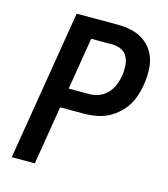

<svg xmlns="http://www.w3.org/2000/svg" viewBox="-110 -822 796 908"><g transform="rotate(15 288.0 -367.5)"><path d="M32 0H145L192 -287H310Q343 -287 376.5 -294Q410 -301 441 -320Q472 -339 495 -367Q518 -395 530 -428Q542 -461 547 -494Q553 -531 551.5 -569Q550 -607 535 -639.5Q520 -672 492 -694.5Q464 -717 428.5 -726Q393 -735 355 -735H153ZM208 -383 250 -638H355Q378 -638 398.5 -628Q419 -618 428.5 -598Q438 -578 439 -554.5Q440 -531 437 -508Q433 -485 424 -462Q415 -439 397.5 -420Q380 -401 356.5 -392Q333 -383 310 -383Z"/></g></svg>

Font: Iosevka Sparkle SmBdObl
Style: Regular
Weight: 600
Italic angle: -9°
Designer: Belleve Invis
Foundry: Belleve Invis
Version: Version 4.5.0; ttfautohint (v1.8.3)